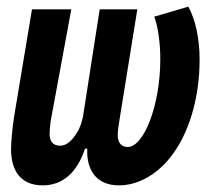

<svg xmlns="http://www.w3.org/2000/svg" viewBox="-20 -544 640 576"><path d="M108 12.1C166.9 12.1 210.9 -24.9 235.1 -98H241.8C239 -39.1 264.9 12.1 337 12.1C392 12.1 448.2 -18.1 491.1 -72.1C545.1 -139.9 578.8 -246.1 578.8 -365.1C578.8 -432.9 565 -486.9 545.1 -524.1L442.8 -494C454.9 -460.9 460.9 -413 460.9 -366.1C460.9 -229 411.9 -103 362.9 -103C340.9 -103 333.1 -120 333.1 -138.8C333.1 -148.1 335.9 -171.2 338.1 -182.2L392 -516H279.1L230.8 -206C228 -182.9 220.2 -160.2 210.9 -146C196 -122.2 180 -106.9 160.2 -106.9C138.1 -106.9 128.9 -121.1 128.9 -142C128.9 -154.1 131 -176.1 133.2 -187.1L193.9 -516H76L22 -192.1C17 -160.2 13.1 -115.1 13.1 -96.9C13.1 -32 41.9 12.1 108 12.1Z"/></svg>

Font: Margiela Mono Italic Bold It
Style: Regular
Weight: 700
Designer: Mike Abbink, Paul van der Laan, Pieter van Rosmalen
Foundry: Bold Monday
Version: Version 2.003 2021